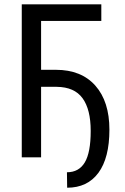

<svg xmlns="http://www.w3.org/2000/svg" viewBox="-20 -731 579 892"><path d="M450.7 -633.8H170.9V-406.7H239.7Q357.9 -406.7 423.1 -333Q488.3 -259.3 488.3 -128.4Q488.3 2.4 437.3 71.8Q386.2 141.1 292 141.1L291 69.3Q346.7 69.3 374 23.4Q401.4 -22.5 401.4 -122.6Q401.4 -222.7 363.5 -274.7Q325.7 -326.7 243.7 -327.6H170.9V0H81.1V-710.9H450.7Z"/></svg>

Font: RobotoCondensed-Regular
Style: Regular
Weight: 400
Designer: Google
Version: Version 2.001201; 2014